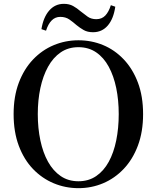

<svg xmlns="http://www.w3.org/2000/svg" viewBox="-20 -963 817 1001"><path d="M196 -811Q206 -873 236.5 -908Q267 -943 313 -943Q341 -943 361.5 -931.5Q382 -920 399 -905Q418 -890 436.5 -876.5Q455 -863 482 -863Q511 -863 529 -882Q547 -901 558 -936L581 -928Q572 -865 542 -830Q512 -795 465 -795Q436 -795 416 -806.5Q396 -818 379 -832Q361 -848 341.5 -861.5Q322 -875 294 -875Q268 -875 249.5 -856.5Q231 -838 220 -803ZM389 18Q321 18 260 -7.5Q199 -33 152 -82Q105 -131 78 -203Q51 -275 51 -368Q51 -460 78 -531.5Q105 -603 152 -652.5Q199 -702 260 -727.5Q321 -753 389 -753Q457 -753 517.5 -728Q578 -703 625 -653.5Q672 -604 699 -532.5Q726 -461 726 -368Q726 -276 699 -204Q672 -132 625 -82.5Q578 -33 517.5 -7.5Q457 18 389 18ZM389 -18Q442 -18 481.5 -45Q521 -72 547 -119.5Q573 -167 586 -231Q599 -295 599 -368Q599 -441 586 -504Q573 -567 547 -615Q521 -663 481.5 -690Q442 -717 389 -717Q336 -717 296.5 -690Q257 -663 230.5 -615Q204 -567 190.5 -504Q177 -441 177 -368Q177 -295 190.5 -231Q204 -167 230.5 -119.5Q257 -72 296.5 -45Q336 -18 389 -18Z"/></svg>

Font: Noto Serif KR ExtraLight SemiBold
Style: Regular
Weight: 600
Version: Version 2.002-H1;hotconv 1.1.0;makeotfexe 2.6.0